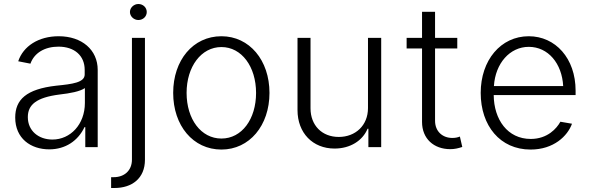

<svg xmlns="http://www.w3.org/2000/svg" viewBox="-20 -735 2949 959"><path d="M226 11C307 11 370 -32 402 -100H406V0H468V-386C468 -486 389 -554 273 -554C172 -554 96 -504 71 -429L132 -417C151 -471 204 -502 272 -502C352 -502 403 -457 403 -386V-363C403 -323 342 -315 261 -307C111 -290 56 -237 56 -148C56 -44 133 11 226 11ZM119 -150C119 -211 160 -248 278 -263C331 -269 379 -278 404 -295V-221C404 -113 331 -38 242 -38C172 -38 119 -82 119 -150Z M639 -546V62C639 118 600 150 548 150H535V204H552C639 204 704 156 704 63V-546ZM629 -675C629 -653 649 -635 671 -635C695 -635 713 -653 713 -675C713 -697 695 -715 671 -715C649 -715 629 -697 629 -675Z M1086 12C1226 12 1326 -108 1326 -271C1326 -434 1226 -554 1086 -554C944 -554 845 -434 845 -271C845 -108 944 12 1086 12ZM912 -271C912 -402 985 -500 1086 -500C1187 -500 1259 -402 1259 -271C1259 -140 1188 -43 1086 -43C984 -43 912 -140 912 -271Z M1818 -195C1818 -109 1756 -51 1672 -51C1588 -51 1531 -109 1531 -194V-546H1466V-185C1466 -71 1542 7 1651 7C1729 7 1791 -32 1816 -92H1820V0H1884V-546H1818Z M2088 -676V-546H2011V-493H2088V-126C2088 -42 2147 10 2229 10C2250 10 2268 6 2289 -1L2277 -53C2265 -48 2253 -46 2239 -46C2192 -46 2153 -77 2153 -132V-493H2264V-546H2153V-676Z M2630 12C2746 12 2815 -56 2837 -117L2779 -127C2761 -94 2715 -41 2631 -41C2515 -41 2447 -138 2446 -260H2855V-282C2855 -444 2754 -554 2621 -554C2481 -554 2381 -434 2381 -271C2381 -107 2478 12 2630 12ZM2447 -305C2454 -419 2527 -501 2621 -501C2718 -501 2787 -418 2793 -305Z"/></svg>

Font: Wafeq Light
Style: Regular
Weight: 300
Designer: Rasmus Andersson & Azza Alameddine
Foundry: Google & TypeTogether
Version: Version 3.000;January 28, 2025;FontCreator 15.0.0.3014 64-bi